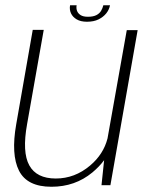

<svg xmlns="http://www.w3.org/2000/svg" viewBox="-20 -707 563 733"><path d="M367.5 0H401.5L505.5 -592H464L390.5 -178.5Q375 -118 324 -75Q265.5 -25.5 193 -25.5Q119.5 -25.5 91.8 -75.8Q64 -126 83.5 -233.5L147 -593H105L42 -233Q21.5 -117 52.5 -55.5Q83.5 6 176.5 6Q266.5 6 332.5 -48.5Q359.5 -71 377.5 -95.5ZM312 -624Q338 -624 356.2 -633Q374.5 -642 385.8 -656.2Q397 -670.5 400 -687H374.5Q372 -676 366 -665.8Q360 -655.5 347.8 -649.2Q335.5 -643 315.5 -643Q297.5 -643 287.5 -649.5Q277.5 -656 274 -665.8Q270.5 -675.5 272.5 -687H247.5Q244.5 -670.5 251 -656.2Q257.5 -642 272.8 -633Q288 -624 312 -624Z"/></svg>

Font: Anybody Thin ExtraLight
Style: Italic
Weight: 250
Italic angle: -10°
Version: Version 1.113;gftools[0.9.25]